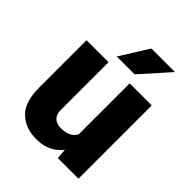

<svg xmlns="http://www.w3.org/2000/svg" viewBox="-208 -851 979 979"><g transform="rotate(45 281.5 -361.0)"><path d="M356.9 -528.3H516.1V0H367.2L356.9 -128.4ZM416.5 -238.3Q416.5 -167 394.5 -110.8Q372.6 -54.7 329.1 -22.5Q285.6 9.8 221.7 9.8Q143.6 9.8 94.7 -35.9Q45.9 -81.5 45.9 -186.5V-528.3H204.6V-185.5Q204.6 -162.6 212.6 -147.7Q220.7 -132.8 235.8 -125.7Q251 -118.7 271.5 -118.7Q311 -118.7 333 -134Q355 -149.4 364.3 -176.5Q373.5 -203.6 373.5 -237.3ZM309.6 -732.4H479.5L342.3 -578.6H213.4Z"/></g></svg>

Font: Heebo ExtraBold
Style: Regular
Weight: 800
Designer: Oded Ezer
Foundry: Ezer Type House
Version: Version 3.100